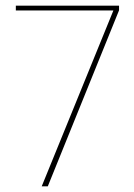

<svg xmlns="http://www.w3.org/2000/svg" viewBox="-20 -659 474 679"><path d="M127.5 0 381 -622H36V-639H401V-622.5L149 0Z"/></svg>

Font: Anek Odia Medium Thin
Style: Regular
Weight: 250
Version: Version 1.003